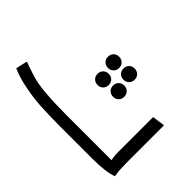

<svg xmlns="http://www.w3.org/2000/svg" viewBox="-88 -971 1305 1305"><g transform="rotate(45 564.0 -318.5)"><path d="M66 -150H74Q85 -145 105 -138Q125 -131 145 -125Q165 -119 176 -115Q229 -100 293.5 -94Q358 -88 419.5 -86.5Q481 -85 524 -85H986L952 -64Q948 -78 944 -103.5Q940 -129 940 -160V-492L1024 -504H1032V-172Q1032 -152 1032.5 -126Q1033 -100 1034.5 -75Q1036 -50 1040 -32V-24Q1010 -12 960.5 -6Q911 0 848 0H524Q434 0 345 -5Q256 -10 147 -35Q128 -40 110 -45.5Q92 -51 76.5 -57Q61 -63 48 -69ZM564 -583Q564 -607 579.5 -622Q595 -637 618 -637Q641 -637 656.5 -622Q672 -607 672 -583Q672 -559 656.5 -544Q641 -529 618 -529Q595 -529 579.5 -544Q564 -559 564 -583ZM433 -565Q433 -589 448.5 -604Q464 -619 487 -619Q510 -619 525.5 -604Q541 -589 541 -565Q541 -541 525.5 -526Q510 -511 487 -511Q464 -511 448.5 -526Q433 -541 433 -565ZM596 -451Q596 -475 611.5 -490Q627 -505 650 -505Q673 -505 688.5 -490Q704 -475 704 -451Q704 -427 688.5 -412Q673 -397 650 -397Q627 -397 611.5 -412Q596 -427 596 -451ZM465 -433Q465 -457 480.5 -472Q496 -487 519 -487Q542 -487 557.5 -472Q573 -457 573 -433Q573 -409 557.5 -394Q542 -379 519 -379Q496 -379 480.5 -394Q465 -409 465 -433Z"/></g></svg>

Font: Kufam
Style: Regular
Weight: 400
Designer: Wael Morcos, Artur Schmal
Foundry: Original Type
Version: Version 1.301; ttfautohint (v1.8.3)